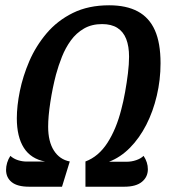

<svg xmlns="http://www.w3.org/2000/svg" viewBox="-20 -700 650 719"><path d="M88.8 -0.8Q45.2 -0.8 23.9 -17.9Q2.7 -35 2.7 -64Q2.7 -76.7 6.7 -90.4Q10.8 -104.2 18.8 -116.3Q31.2 -105.2 47.5 -100.1Q63.8 -95 79.7 -95H149.3Q95.8 -105 69.4 -146.3Q43 -187.7 43 -257.2Q43 -303 54.3 -358.9Q65.7 -414.8 89.9 -471.2Q114.2 -527.5 154.5 -575.2Q194.8 -622.8 252.9 -651.5Q311 -680.2 388.8 -680.2Q453.3 -680.2 496.1 -657.2Q538.8 -634.2 560 -586.7Q581.2 -539.2 581.2 -463.2Q581.2 -401 567.2 -341.8Q553.3 -282.5 527.8 -232.6Q502.2 -182.7 466.8 -146.8Q431.3 -110.8 388.2 -94.3H453.8Q472.7 -94.3 489.8 -100.2Q507 -106 517.7 -116.3Q533.7 -92.5 533.7 -66.2Q533.7 -37.3 511.5 -19.1Q489.3 -0.8 445.8 -0.8H300V-95.3Q349.2 -113.7 382.5 -165.4Q415.8 -217.2 434.3 -290.7Q442 -319.3 448.4 -354.9Q454.8 -390.5 459.1 -425.4Q463.3 -460.3 463.3 -487.8Q463.3 -526.5 452.7 -553.8Q442 -581.2 419.6 -595.5Q397.2 -609.8 362.2 -609.8Q323.5 -609.8 294.5 -593.1Q265.5 -576.3 245.3 -548.5Q225.2 -520.7 211.9 -487.3Q198.7 -454 189.7 -420.7Q176.7 -371 168.5 -317.3Q160.3 -263.7 160.3 -225.7Q160.3 -170 181.8 -136.3Q203.2 -102.7 241.3 -95.3L212.2 -0.8Z"/></svg>

Font: Sansita Swashed Light
Style: Regular
Weight: 300
Designer: Pablo Cosgaya
Foundry: Omnibus-Type
Version: Version 1.003